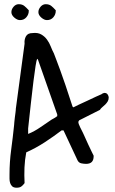

<svg xmlns="http://www.w3.org/2000/svg" viewBox="-20 -876 537 896"><path d="M24.4 -61.5Q24.4 -120.1 32.2 -177.7Q40 -235.4 45.9 -293Q45.9 -295.9 46.9 -306.2Q47.9 -316.4 49.3 -328.1Q50.8 -339.8 52.2 -350.1Q53.7 -360.4 53.7 -363.3V-367.2L94.7 -671.9Q92.8 -691.4 101.1 -706.5Q109.4 -721.7 131.8 -721.7Q156.2 -724.6 172.4 -715.3Q188.5 -706.1 199.2 -691.4Q210 -676.8 216.8 -659.2Q223.6 -641.6 231.4 -627Q236.3 -613.3 243.7 -594.7Q251 -576.2 261.2 -547.9Q271.5 -519.5 285.6 -478.5Q299.8 -437.5 318.4 -378.9L322.3 -375Q329.1 -378.9 348.1 -387.7Q367.2 -396.5 388.2 -406.2Q409.2 -416 427.7 -424.8Q446.3 -433.6 454.1 -436.5Q455.1 -438.5 459.5 -439.9Q463.9 -441.4 465.8 -442.4H467.8Q477.5 -442.4 482.4 -435.1Q487.3 -427.7 487.3 -420.9Q487.3 -410.2 482.4 -402.3Q477.5 -394.5 471.2 -388.2Q464.8 -381.8 457.5 -376Q450.2 -370.1 446.3 -363.3L349.6 -314.5Q345.7 -309.6 345.7 -306.6Q345.7 -298.8 354 -282.2Q362.3 -265.6 367.2 -255.9Q370.1 -250 377 -234.4Q383.8 -218.8 391.6 -202.1Q399.4 -185.5 406.7 -170.4Q414.1 -155.3 417 -149.4V-146.5Q417 -111.3 381.8 -111.3Q371.1 -111.3 359.4 -113.8Q347.7 -116.2 341.8 -127.9L276.4 -267.6H267.6Q230.5 -239.3 188.5 -211.9Q146.5 -184.6 102.5 -165Q95.7 -129.9 94.2 -93.8Q92.8 -57.6 94.7 -21.5Q86.9 -10.7 79.1 -5.4Q71.3 0 57.6 0Q43.9 0 37.1 -6.3Q30.3 -12.7 27.3 -22Q24.4 -31.2 24.4 -42Q24.4 -52.7 24.4 -61.5ZM111.3 -251Q140.6 -262.7 168.5 -282.2Q196.3 -301.8 221.7 -318.4Q224.6 -320.3 229 -322.3Q233.4 -324.2 237.3 -327.1Q241.2 -330.1 247.1 -334V-341.8L157.2 -597.7L153.3 -601.6Q150.4 -595.7 146 -568.4Q141.6 -541 136.2 -497.6Q130.9 -454.1 124.5 -397.5Q118.2 -340.8 111.3 -276.4ZM33.2 -819.3Q33.2 -833 43.5 -844.7Q53.7 -856.4 67.4 -856.4Q84 -856.4 94.2 -847.7Q104.5 -838.9 114.3 -828.1V-825.2Q114.3 -808.6 103 -795.4Q91.8 -782.2 73.2 -782.2Q60.5 -782.2 46.9 -793.9Q33.2 -805.7 33.2 -819.3ZM159.2 -819.3Q159.2 -833 169.4 -844.7Q179.7 -856.4 193.4 -856.4Q210 -856.4 220.2 -847.7Q230.5 -838.9 240.2 -828.1V-825.2Q240.2 -808.6 229 -795.4Q217.8 -782.2 199.2 -782.2Q186.5 -782.2 172.9 -793.9Q159.2 -805.7 159.2 -819.3Z"/></svg>

Font: Covered By Your Grace
Style: Regular
Weight: 400
Designer: Kimberly Geswein
Foundry: Kimberly Geswein
Version: Version 1.0